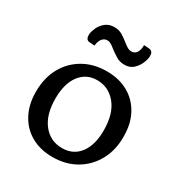

<svg xmlns="http://www.w3.org/2000/svg" viewBox="-165 -883 881 936"><g transform="rotate(30 275.0 -415.0)"><path d="M263 -65Q195 -65 143.5 -94Q92 -123 63.5 -176.5Q35 -230 35 -301Q35 -378 66.5 -436Q98 -494 155 -527Q212 -560 286 -560Q355 -560 406.5 -531Q458 -502 486.5 -449.5Q515 -397 515 -326Q516 -250 484 -191Q452 -132 395 -98.5Q338 -65 263 -65ZM282 -126Q345 -126 380.5 -173Q416 -220 416 -302Q416 -396 373.5 -447.5Q331 -499 267 -499Q206 -499 170 -451.5Q134 -404 134 -320Q134 -229 175 -177.5Q216 -126 282 -126ZM407 -759Q432 -757 430 -726Q430 -712 420.5 -689Q411 -666 392 -648Q373 -630 342 -630Q316 -630 295.5 -642.5Q275 -655 258 -668Q241 -682 231.5 -687Q222 -692 213 -692Q195 -692 183.5 -677.5Q172 -663 170 -638L142 -640Q118 -641 120 -674Q121 -689 130.5 -710.5Q140 -732 160 -748.5Q180 -765 210 -765Q236 -765 255.5 -753Q275 -741 291 -728Q308 -714 318.5 -708.5Q329 -703 339 -703Q359 -703 369 -719.5Q379 -736 378 -761Z"/></g></svg>

Font: Gowun Batang
Style: Bold
Weight: 700
Designer: Yanghee Ryu
Foundry: Yanghee Ryu
Version: Version 2.000